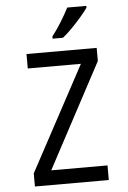

<svg xmlns="http://www.w3.org/2000/svg" viewBox="-62 -988 686 1033"><g transform="rotate(-5 281.5 -472.0)"><path d="M84 0V-71L388 -636H101V-714H480V-643L179 -79H483V0ZM248 -796Q273 -828 298.5 -869Q324 -910 341 -944H444V-934Q431 -915 406.5 -886.5Q382 -858 354.5 -830Q327 -802 304 -784H248Z"/></g></svg>

Font: Noto Sans Mono SemiCondensed
Style: Regular
Weight: 400
Width: 4
Designer: Monotype Design Team
Foundry: Monotype Imaging Inc.
Version: Version 2.014